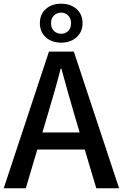

<svg xmlns="http://www.w3.org/2000/svg" viewBox="-20 -1015 662 1035"><path d="M0 0 244 -737H378L622 0H499L380 -400Q362 -460 345 -521.5Q328 -583 311 -645H307Q291 -582 273.5 -521Q256 -460 238 -400L119 0ZM138 -209V-301H482V-209ZM310 -785Q259 -785 227 -814Q195 -843 195 -890Q195 -938 227 -966.5Q259 -995 310 -995Q360 -995 392.5 -966.5Q425 -938 425 -890Q425 -843 392.5 -814Q360 -785 310 -785ZM310 -833Q332 -833 347.5 -848Q363 -863 363 -890Q363 -916 347.5 -931.5Q332 -947 310 -947Q287 -947 271 -931.5Q255 -916 255 -890Q255 -863 271 -848Q287 -833 310 -833Z"/></svg>

Font: Noto Sans KR Medium
Style: Regular
Weight: 500
Designer: Ryoko NISHIZUKA  (kana, bopomofo & ideographs); Paul D. Hunt (Latin, Greek & Cyrillic); Sandoll Communications , Soo-you
Foundry: Adobe
Version: Version 2.004-H2;hotconv 1.0.118;makeotfexe 2.5.65603